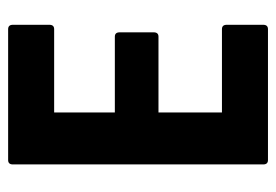

<svg xmlns="http://www.w3.org/2000/svg" viewBox="-126 -570 695 484"><g transform="rotate(-90 222.0 -327.5)"><path d="M61 0Q50 0 50 -12V-643Q50 -655 61 -655H391Q402 -655 402 -643V-551Q402 -539 391 -539H181V-386H372Q383 -386 383 -374V-288Q383 -276 372 -276H181V-116H391Q402 -116 402 -104V-12Q402 0 391 0Z"/></g></svg>

Font: Sofia Sans Condensed ExtraBold
Style: Regular
Weight: 800
Designer: Botio Nikoltchev, Ani Petrova
Foundry: lettersoup
Version: Version 4.101